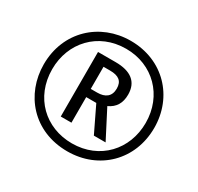

<svg xmlns="http://www.w3.org/2000/svg" viewBox="-155 -910 1140 1105"><g transform="rotate(30 415.0 -357.0)"><path d="M415 10C626 10 782 -144 782 -357C782 -563 632 -724 415 -724C211 -724 48 -575 48 -357C48 -158 189 10 415 10ZM415 -43C240 -43 104 -169 104 -357C104 -533 230 -671 415 -671C593 -671 725 -539 725 -357C725 -181 600 -43 415 -43ZM283 -145H354V-315H421L503 -145H581L485 -331C533 -353 556 -391 556 -448C556 -533 500 -574 400 -574H283ZM396 -369H353V-516H396C455 -516 482 -494 482 -445C482 -393 449 -369 396 -369Z"/></g></svg>

Font: Noto Sans Lao Looped ExtraCondensed
Style: Regular
Weight: 400
Width: 2
Designer: Mark Frömberg, Ben Mitchell
Foundry: The Fontpad Ltd
Version: Version 1.002